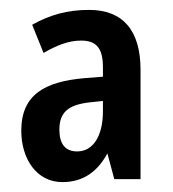

<svg xmlns="http://www.w3.org/2000/svg" viewBox="-20 -742 349 388"><path d="M160 -722C116 -722 81 -712 45 -692L68 -635C94 -650 118 -660 144 -660C176 -660 188 -643 188 -606V-587L150 -584C71 -577 23 -551 23 -478C23 -421 54 -374 106 -374C148 -374 177 -395 197 -432L211 -380H264V-601C264 -681 228 -722 160 -722ZM188 -538V-517C188 -467 168 -436 136 -436C112 -436 100 -451 100 -480C100 -515 118 -530 160 -535Z"/></svg>

Font: Noto Sans Display Condensed Medium
Style: Regular
Weight: 500
Width: 3
Designer: Monotype Design Team
Foundry: Monotype Imaging Inc.
Version: Version 1.900